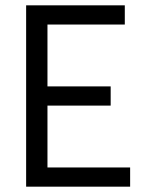

<svg xmlns="http://www.w3.org/2000/svg" viewBox="-20 -700 550 720"><path d="M78 0V-680H448V-608H158V-376H395V-304H158V-72H468V0Z"/></svg>

Font: Imprima
Style: Regular
Weight: 400
Designer: Eduardo Tunni
Foundry: Eduardo Tunni
Version: Version 1.002; ttfautohint (v1.8.4.7-5d5b);gftools[0.9.23]